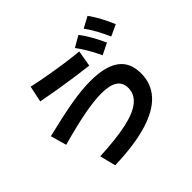

<svg xmlns="http://www.w3.org/2000/svg" viewBox="-209 -1101 1418 1418"><g transform="rotate(-45 500.0 -392.5)"><path d="M207 -55Q382 -63 493.5 -87.5Q605 -112 658 -156.5Q711 -201 711 -265Q711 -322 669.5 -350Q628 -378 540 -378Q503 -378 457.5 -373Q412 -368 356.5 -357.5Q301 -347 234.5 -331Q168 -315 89 -293L54 -418Q145 -440 217 -455.5Q289 -471 348 -481Q407 -491 455.5 -495.5Q504 -500 547 -500Q702 -500 778 -444.5Q854 -389 854 -275Q854 -167 785 -92Q716 -17 579 23.5Q442 64 238 70ZM623 -586Q557 -594 482 -604.5Q407 -615 330 -628Q253 -641 180 -655L207 -782Q271 -768 345.5 -754.5Q420 -741 497 -730Q574 -719 645 -712ZM747 -570Q722 -624 696.5 -667.5Q671 -711 640 -753L727 -803Q760 -760 785.5 -714Q811 -668 836 -614ZM890 -623Q866 -678 841.5 -722Q817 -766 787 -808L874 -855Q906 -811 930.5 -764.5Q955 -718 978 -664Z"/></g></svg>

Font: M PLUS 2 Thin
Style: Bold
Weight: 700
Version: Version 1.001